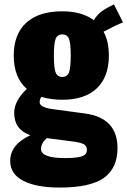

<svg xmlns="http://www.w3.org/2000/svg" viewBox="-20 -640 575 866"><path d="M261 -190Q211 -190 167 -203Q159 -194 159 -179Q159 -156 216 -148L364 -128Q510 -108 510 28Q510 118 449 162Q388 206 249 206Q144 206 85 175.5Q26 145 26 86Q26 12 117 -30Q44 -55 44 -131Q44 -185 101 -239Q42 -290 42 -389Q42 -486 98.5 -537.5Q155 -589 261 -589Q349 -589 403 -549Q418 -573 437 -587.5Q456 -602 494 -620L535 -539Q505 -528 447 -497Q471 -454 471 -389Q471 -293 416.5 -241.5Q362 -190 261 -190ZM231 -313Q239 -293 261 -293Q283 -293 291 -313Q299 -333 299 -389Q299 -445 291 -465Q283 -485 261 -485Q239 -485 231 -465Q223 -445 223 -389Q223 -333 231 -313ZM165 32Q165 73 274 73Q324 73 348 65.5Q372 58 372 36Q372 18 357 10Q342 2 300 -3L191 -17Q165 6 165 32Z"/></svg>

Font: Oswald Heavy
Style: Regular
Weight: 400
Designer: Vernon Adams
Foundry: Vernon Adams
Version: Version 4.101